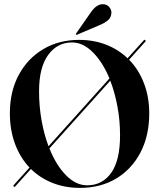

<svg xmlns="http://www.w3.org/2000/svg" viewBox="-20 -904 774 934"><path d="M47 3.5Q43.5 -0.5 47 -4L123.5 -89Q78 -137 53 -204.2Q28 -271.5 28 -353Q28 -459 71.2 -539.5Q114.5 -620 190.5 -665Q266.5 -710 364.5 -710Q436.5 -710 496.5 -686.5Q556.5 -663 600.5 -620.5L679.5 -708Q683 -712.5 686.5 -708.5Q690.5 -704.5 687 -701.5L608 -613.5Q654.5 -566 680.2 -499.2Q706 -432.5 706 -352.5Q706 -243.5 663.2 -162Q620.5 -80.5 544.8 -35.2Q469 10 369.5 10Q296.5 10 235.8 -14Q175 -38 130.5 -82L54 3Q51 7 47 3.5ZM170 -460.5Q170 -386.5 182.2 -318.2Q194.5 -250 216 -192.5L512.5 -522.5Q480 -601 432.2 -649.2Q384.5 -697.5 330 -697.5Q258.5 -697.5 214.2 -636.5Q170 -575.5 170 -460.5ZM564 -245.5Q564 -318.5 551.2 -386.5Q538.5 -454.5 516.5 -511.5L220.5 -182Q252.5 -101 300.8 -51.8Q349 -2.5 404 -2.5Q477.5 -2.5 520.8 -63Q564 -123.5 564 -245.5ZM420.5 -842Q450 -885 481.5 -883.5Q500.5 -883 511.5 -869.5Q522.5 -856 522 -842Q521 -817.5 503.5 -804Q486 -790.5 465 -782L355.5 -735.5Q351 -733.5 349.5 -736Q348 -738 350.5 -741.5Z"/></svg>

Font: Fraunces 144pt SemiBold
Style: Regular
Weight: 600
Version: Version 1.000;[0bf87f6ff]